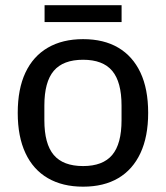

<svg xmlns="http://www.w3.org/2000/svg" viewBox="-20 -691 623 721"><path d="M292 10Q214.8 10 159.7 -22Q104.6 -54 75.6 -116Q46.6 -178 46.6 -267Q46.6 -357 75.6 -418.5Q104.6 -480 159.7 -512Q214.8 -544 292 -544Q369.8 -544 424.1 -512Q478.4 -480 507.4 -418.5Q536.4 -357 536.4 -267Q536.4 -178 507.4 -116Q478.4 -54 424.1 -22Q369.8 10 292 10ZM292 -67.4Q366.2 -67.4 401.3 -109Q436.4 -150.6 436.4 -239.4V-294.6Q436.4 -383.4 401.3 -425Q366.2 -466.6 292 -466.6Q217.2 -466.6 181.9 -425Q146.6 -383.4 146.6 -294.6V-239.4Q146.6 -150.6 181.9 -109Q217.2 -67.4 292 -67.4ZM147.4 -608.2V-671.4H436.6V-608.2Z"/></svg>

Font: Mozilla Headline ExtraLight
Style: Regular
Weight: 200
Designer: Studio DRAMA
Foundry: Studio DRAMA
Version: Version 1.000